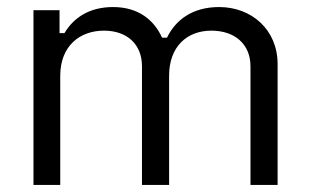

<svg xmlns="http://www.w3.org/2000/svg" viewBox="-20 -525 877 545"><path d="M75 -496V0H151V-310C151 -394 206 -438 275 -438C341 -438 383 -399 383 -337V0H460V-310C460 -394 512 -438 580 -438C647 -438 691 -399 691 -337V0H768V-343C768 -441 694 -505 602 -505C526 -505 478 -468 454 -418H440C418 -467 374 -505 301 -505C234 -505 189 -475 163 -431H149V-496Z"/></svg>

Font: Space Text
Style: Regular
Weight: 400
Designer: Florian Karsten (Space Text), Colophon Foundry (Space Mono)
Foundry: Florian Karsten
Version: Version 1.003;PS 001.003;hotconv 1.0.88;makeotf.lib2.5.64775